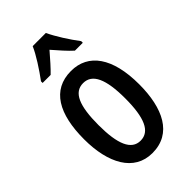

<svg xmlns="http://www.w3.org/2000/svg" viewBox="-236 -843 929 929"><g transform="rotate(-45 229.0 -378.0)"><path d="M273 -766H183C165 -724 125 -663 91 -617V-606H146C168 -627 198 -661 228 -696C258 -662 285 -630 312 -606H366V-617C332 -662 294 -721 273 -766ZM417 -271C417 -453 347 -550 229 -550C99 -550 40 -444 40 -271C40 -107 102 10 227 10C361 10 417 -108 417 -271ZM138 -270C138 -402 165 -467 229 -467C292 -467 321 -402 321 -271C321 -138 292 -73 229 -73C166 -73 138 -140 138 -270Z"/></g></svg>

Font: Noto Sans Hebrew ExtraCondensed Medium
Style: Regular
Weight: 500
Width: 2
Designer: Monotype Design Team
Foundry: Monotype Imaging Inc.
Version: Version 2.004